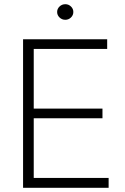

<svg xmlns="http://www.w3.org/2000/svg" viewBox="-20 -894 596 914"><path d="M89.8 -707H490.2V-661.1H140.6V-377H467.8V-331.1H140.6V-46.9H497.1V0H89.8ZM252 -836.9Q252 -852.1 263.4 -863Q274.9 -874 291 -874Q306.6 -874 317.9 -863Q329.1 -852.1 329.1 -836.9Q329.1 -821.8 317.9 -810.8Q306.6 -799.8 291 -799.8Q274.9 -799.8 263.4 -810.8Q252 -821.8 252 -836.9Z"/></svg>

Font: Pretendard JP ExtraLight
Style: Regular
Weight: 200
Designer: Base glyphs from Inter by Rasmus Andersson; Hangeul glyphs from Noto Sans CJK(Source Han Sans) by Jang Soo-young and Kan
Foundry: Kil Hyung-jin
Version: Version 1.309